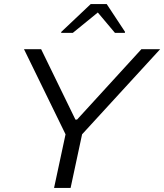

<svg xmlns="http://www.w3.org/2000/svg" viewBox="-20 -932 814 952"><path d="M248 0 305 -266 99 -688H184L354 -339H362L681 -688H774L387 -266L330 0ZM283 -769 284 -774 430 -912H509L600 -774L599 -769H550L465 -870L341 -769Z"/></svg>

Font: Saira Expanded
Style: Italic
Weight: 400
Width: 7
Italic angle: -12°
Designer: Hector Gatti with collaboration of the Omnibus-Type team
Foundry: Omnibus-Type
Version: Version 1.101